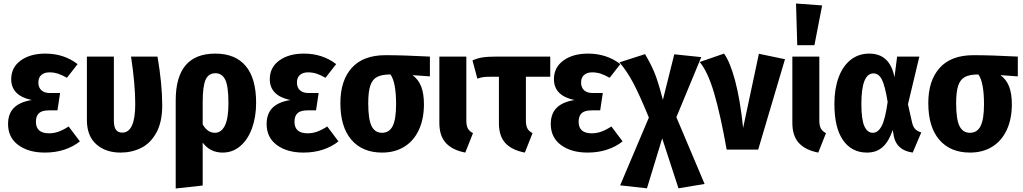

<svg xmlns="http://www.w3.org/2000/svg" viewBox="-20 -854 5837 1096"><path d="M423 -488 362 -410Q334 -426 311 -433.5Q288 -441 262 -441Q233 -441 216 -426Q199 -411 199 -383Q199 -355 216 -339Q233 -323 265 -323H323L308 -224H259Q219 -224 202 -207.5Q185 -191 185 -159Q185 -93 260 -93Q287 -93 313 -102Q339 -111 372 -132L436 -47Q399 -17 348 0Q297 17 236 17Q143 17 84.5 -26Q26 -69 26 -146Q26 -205 59.5 -238.5Q93 -272 161 -283Q44 -308 44 -402Q44 -469 98 -508.5Q152 -548 239 -548Q345 -548 423 -488Z M906 -252Q906 -157 872.5 -96.5Q839 -36 785.5 -9.5Q732 17 668 17Q583 17 529.5 -30.5Q476 -78 476 -169V-531H630V-167Q630 -129 642 -113Q654 -97 678 -97Q752 -97 752 -261Q752 -372 728 -531H879Q906 -375 906 -252Z M1442 -267Q1442 -187 1418.5 -122Q1395 -57 1351.5 -20Q1308 17 1251 17Q1179 17 1137 -40V205L983 222V-281Q983 -548 1209 -548Q1323 -548 1382.5 -477.5Q1442 -407 1442 -267ZM1284 -265Q1284 -363 1265.5 -399.5Q1247 -436 1210 -436Q1170 -436 1153.5 -398.5Q1137 -361 1137 -271V-144Q1164 -96 1207 -96Q1243 -96 1263.5 -136.5Q1284 -177 1284 -265Z M1899 -488 1838 -410Q1810 -426 1787 -433.5Q1764 -441 1738 -441Q1709 -441 1692 -426Q1675 -411 1675 -383Q1675 -355 1692 -339Q1709 -323 1741 -323H1799L1784 -224H1735Q1695 -224 1678 -207.5Q1661 -191 1661 -159Q1661 -93 1736 -93Q1763 -93 1789 -102Q1815 -111 1848 -132L1912 -47Q1875 -17 1824 0Q1773 17 1712 17Q1619 17 1560.5 -26Q1502 -69 1502 -146Q1502 -205 1535.5 -238.5Q1569 -272 1637 -283Q1520 -308 1520 -402Q1520 -469 1574 -508.5Q1628 -548 1715 -548Q1821 -548 1899 -488Z M2434 -418 2335 -425Q2369 -400 2384.5 -359.5Q2400 -319 2400 -259Q2400 -175 2371 -112.5Q2342 -50 2288 -16.5Q2234 17 2161 17Q2049 17 1986 -56Q1923 -129 1923 -266Q1923 -394 1988 -466.5Q2053 -539 2181 -539Q2280 -539 2434 -531ZM2241 -259Q2241 -384 2209 -429Q2160 -429 2133 -415Q2106 -401 2094 -366Q2082 -331 2082 -265Q2082 -173 2101 -134.5Q2120 -96 2161 -96Q2202 -96 2221.5 -134.5Q2241 -173 2241 -259Z M2642 -167Q2642 -137 2650.5 -121Q2659 -105 2680 -94L2636 17Q2563 3 2525.5 -37.5Q2488 -78 2488 -152V-531H2642Z M2982 -416V-167Q2982 -137 2990.5 -121Q2999 -105 3020 -94L2976 17Q2902 3 2865 -37Q2828 -77 2828 -151V-416H2787Q2755 -416 2740 -414Q2725 -412 2705 -405L2677 -509Q2703 -521 2732.5 -526Q2762 -531 2817 -531H3121V-416Z M3521 -488 3460 -410Q3432 -426 3409 -433.5Q3386 -441 3360 -441Q3331 -441 3314 -426Q3297 -411 3297 -383Q3297 -355 3314 -339Q3331 -323 3363 -323H3421L3406 -224H3357Q3317 -224 3300 -207.5Q3283 -191 3283 -159Q3283 -93 3358 -93Q3385 -93 3411 -102Q3437 -111 3470 -132L3534 -47Q3497 -17 3446 0Q3395 17 3334 17Q3241 17 3182.5 -26Q3124 -69 3124 -146Q3124 -205 3157.5 -238.5Q3191 -272 3259 -283Q3142 -308 3142 -402Q3142 -469 3196 -508.5Q3250 -548 3337 -548Q3443 -548 3521 -488Z M4002 196 3853 221 3760 -64 3673 221 3520 204 3684 -183Q3631 -312 3595 -380Q3559 -448 3516 -498L3662 -545Q3695 -490 3716 -439Q3737 -388 3764 -284L3829 -544L3983 -528L3841 -185Z M4222 -124 4312 -547 4461 -516 4308 0H4128Q4093 -198 4056.5 -322Q4020 -446 3974 -500L4113 -548Q4147 -502 4176 -394.5Q4205 -287 4222 -124Z M4657 -167Q4657 -137 4665.5 -121Q4674 -105 4695 -94L4651 17Q4578 3 4540.5 -37.5Q4503 -78 4503 -152V-531H4657ZM4673 -823 4629 -596H4531L4524 -834Z M5086 -413 5101 -531H5228L5163 -259L5187 -152Q5193 -128 5205.5 -116Q5218 -104 5239 -98L5190 17Q5098 4 5082 -77L5076 -112Q5054 -47 5019 -15Q4984 17 4929 17Q4842 17 4792.5 -53.5Q4743 -124 4743 -261Q4743 -347 4767 -412Q4791 -477 4836 -512.5Q4881 -548 4942 -548Q5060 -548 5086 -413ZM4897 -261Q4897 -172 4914 -134Q4931 -96 4962 -96Q4992 -96 5012.5 -134Q5033 -172 5047 -272Q5032 -365 5014 -400Q4996 -435 4966 -435Q4897 -435 4897 -261Z M5790 -418 5691 -425Q5725 -400 5740.5 -359.5Q5756 -319 5756 -259Q5756 -175 5727 -112.5Q5698 -50 5644 -16.5Q5590 17 5517 17Q5405 17 5342 -56Q5279 -129 5279 -266Q5279 -394 5344 -466.5Q5409 -539 5537 -539Q5636 -539 5790 -531ZM5597 -259Q5597 -384 5565 -429Q5516 -429 5489 -415Q5462 -401 5450 -366Q5438 -331 5438 -265Q5438 -173 5457 -134.5Q5476 -96 5517 -96Q5558 -96 5577.5 -134.5Q5597 -173 5597 -259Z"/></svg>

Font: Fira Sans Condensed
Style: Bold
Weight: 700
Width: 3
Designer: bBox Type GmbH & Carrois Corporate GbR & Edenspiekermann AG
Foundry: bBox Type GmbH & Carrois Corporate GbR & Edenspiekermann AG
Version: Version 4.301